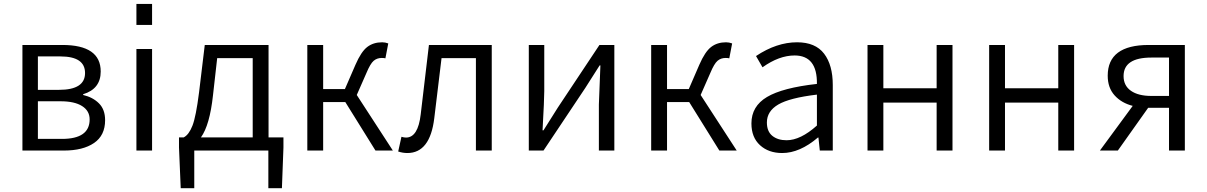

<svg xmlns="http://www.w3.org/2000/svg" viewBox="-20 -770 6174 982"><path d="M94.7 0V-540H298.8Q495.1 -540 495.1 -404.3Q495.1 -315.4 405.3 -288.1V-284.2Q455.1 -272.5 486.3 -241.2Q517.6 -210 517.6 -155.3Q517.6 -77.1 460.9 -38.6Q404.3 0 306.6 0ZM173.8 -310.5H282.2Q415 -310.5 415 -396.5Q415 -481.4 289.1 -481.4H173.8ZM173.8 -59.6H296.9Q438.5 -59.6 438.5 -159.2Q438.5 -203.1 399.9 -227.5Q361.3 -252 290 -252H173.8Z M677.7 0V-519.5H757.8V0ZM677.7 -642.6V-750H757.8V-642.6Z M1090.8 -472.7 1069.3 -282.2Q1052.7 -129.9 1007.8 -67.4H1272.5V-472.7ZM1353.5 -67.4H1429.7V-15.6L1421.9 192.4H1352.5V0H973.6V192.4H904.3L895.5 -15.6V-67.4H919.9Q946.3 -81.1 964.4 -127.4Q982.4 -173.8 998 -296.9L1027.3 -540H1353.5Z M1804.7 -284.2 1989.3 0H1900.4L1746.1 -248H1632.8V0H1551.8V-540H1632.8V-314.5H1744.1L1797.9 -438.5Q1827.1 -505.9 1858.4 -529.8Q1889.6 -553.7 1934.6 -553.7Q1950.2 -553.7 1965.8 -547.9L1951.2 -471.7Q1944.3 -473.6 1932.6 -473.6Q1908.2 -473.6 1891.1 -459Q1874 -444.3 1854.5 -397.5Z M2063.5 12.7Q2040 12.7 2016.6 4.9L2033.2 -70.3Q2046.9 -66.4 2056.6 -66.4Q2118.2 -66.4 2131.8 -185.5Q2159.2 -421.9 2173.8 -540H2495.1V0H2414.1V-472.7H2238.3Q2223.6 -345.7 2201.2 -166Q2179.7 12.7 2063.5 12.7Z M2684.6 0V-540H2763.7V-303.7Q2763.7 -261.7 2754.9 -103.5H2759.8Q2769.5 -120.1 2796.4 -161.6Q2823.2 -203.1 2833 -219.7L3045.9 -540H3122.1V0H3043V-235.4Q3043 -248 3050.8 -435.5H3046.9Q2987.3 -342.8 2973.6 -320.3L2759.8 0Z M3563.5 -284.2 3748 0H3659.2L3504.9 -248H3391.6V0H3310.5V-540H3391.6V-314.5H3502.9L3556.6 -438.5Q3585.9 -505.9 3617.2 -529.8Q3648.4 -553.7 3693.4 -553.7Q3709 -553.7 3724.6 -547.9L3710 -471.7Q3703.1 -473.6 3691.4 -473.6Q3667 -473.6 3649.9 -459Q3632.8 -444.3 3613.3 -397.5Z M3980.5 12.7Q3911.1 12.7 3867.2 -27.3Q3823.2 -67.4 3823.2 -138.7Q3823.2 -226.6 3902.8 -273.9Q3982.4 -321.3 4158.2 -340.8Q4160.2 -486.3 4043.9 -486.3Q3964.8 -486.3 3879.9 -425.8L3846.7 -483.4Q3952.1 -553.7 4056.6 -553.7Q4150.4 -553.7 4194.8 -495.6Q4239.3 -437.5 4239.3 -335V0H4172.9L4166 -66.4H4163.1Q4070.3 12.7 3980.5 12.7ZM4002.9 -52.7Q4074.2 -52.7 4158.2 -127.9V-286.1Q4018.6 -269.5 3960.4 -235.4Q3902.3 -201.2 3902.3 -143.6Q3902.3 -97.7 3930.2 -75.2Q3958 -52.7 4002.9 -52.7Z M4417 0V-540H4498V-318.4H4770.5V-540H4851.6V0H4770.5V-245.1H4498V0Z M5039.1 0V-540H5120.1V-318.4H5392.6V-540H5473.6V0H5392.6V-245.1H5120.1V0Z M5959 -279.3V-475.6H5869.1Q5726.6 -475.6 5726.6 -380.9Q5726.6 -332 5764.2 -305.7Q5801.8 -279.3 5869.1 -279.3ZM5855.5 -540H6040V0H5959V-218.8H5853.5H5852.5L5697.3 0H5605.5L5773.4 -228.5Q5715.8 -243.2 5680.7 -282.2Q5645.5 -321.3 5645.5 -382.8Q5645.5 -540 5855.5 -540Z"/></svg>

Font: Gen Shin Gothic Normal
Style: Regular
Weight: 300
Designer: [Source Han Sans]
Ryoko NISHIZUKA  (kana & ideographs); Paul D. Hunt (Latin, Greek & Cyrillic); Wenlong ZHANG  (bopomofo
Version: Version 1.002.20150607